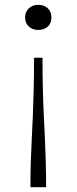

<svg xmlns="http://www.w3.org/2000/svg" viewBox="-20 -574 317 795"><path d="M171 201H106Q106 145 107.5 96.5Q109 48 111.5 1.5Q114 -45 116 -94.5Q118 -144 119.5 -203Q121 -262 121 -335H156Q156 -262 157.5 -203Q159 -144 161.5 -94.5Q164 -45 166 1.5Q168 48 169.5 96.5Q171 145 171 201ZM138 -554Q115 -554 99.5 -539.5Q84 -525 84 -502Q84 -478 99.5 -464Q115 -450 138 -450Q163 -450 178 -464Q193 -478 193 -502Q193 -525 178 -539.5Q163 -554 138 -554Z"/></svg>

Font: Roboto Serif Thin
Style: Regular
Weight: 250
Designer: Greg Gazdowicz
Foundry: Commercial Type
Version: Version 1.004